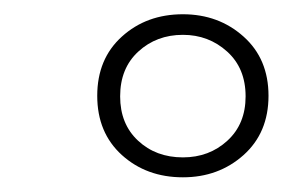

<svg xmlns="http://www.w3.org/2000/svg" viewBox="-20 -664 389 264"><path d="M231.5 -420.2Q181.5 -420.2 147.6 -450.8Q113.7 -481.5 113.7 -532.3Q113.7 -583.1 147.6 -613.7Q181.5 -644.4 231.5 -644.4Q280.6 -644.4 314.9 -613.7Q349.2 -583.1 349.2 -532.3Q349.2 -481.5 314.9 -450.8Q280.6 -420.2 231.5 -420.2ZM231.5 -447.6Q267.7 -447.6 292.7 -470.6Q317.7 -493.5 317.7 -531.5Q317.7 -570.2 292.3 -593.1Q266.9 -616.1 231.5 -616.1Q195.2 -616.1 170.2 -593.1Q145.2 -570.2 145.2 -531.5Q145.2 -493.5 169.8 -470.6Q194.4 -447.6 231.5 -447.6Z"/></svg>

Font: Playfair 5pt SemiExpanded Light
Style: Bold Italic
Weight: 700
Italic angle: -15.6°
Version: Version 2.001;gftools[0.9.30]